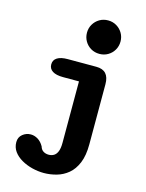

<svg xmlns="http://www.w3.org/2000/svg" viewBox="-146 -861 912 1197"><g transform="rotate(15 309.5 -262.5)"><path d="M399.5 -558.5Q369 -558.5 344.5 -572.8Q320 -587 305.5 -611.8Q291 -636.5 291 -666.5Q291 -696.5 305.5 -721Q320 -745.5 344.5 -760Q369 -774.5 399.5 -774.5Q429.5 -774.5 454 -760Q478.5 -745.5 493 -721Q507.5 -696.5 507.5 -666.5Q507.5 -636.5 493 -611.8Q478.5 -587 454 -572.8Q429.5 -558.5 399.5 -558.5ZM42 106.5Q42 74.5 65.2 55.8Q88.5 37 118 37Q141.5 37 163.8 50.5Q186 64 201.5 91.5Q207 111.5 222 121Q237 130.5 257 130.5Q277 130.5 291.5 121Q306 111.5 313.8 90.8Q321.5 70 321.5 37V-360H218.5Q174 -360 150.5 -375Q127 -390 127 -418Q127 -446.5 150.5 -461.2Q174 -476 218.5 -476H403Q485.5 -476 485.5 -385.5V2.5Q485.5 75 465.5 123Q445.5 171 412.5 198.2Q379.5 225.5 338.8 237Q298 248.5 257 248.5Q219.5 248.5 181.5 239Q143.5 229.5 111.8 211.2Q80 193 61 166.8Q42 140.5 42 106.5Z"/></g></svg>

Font: Sono ExtraLight Monospace
Style: Bold
Weight: 700
Version: Version 2.112